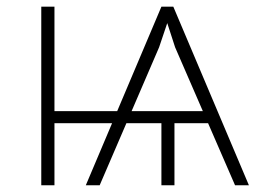

<svg xmlns="http://www.w3.org/2000/svg" viewBox="-20 -548 791 568"><path d="M345.2 -219.2V-183.6H117.2V-219.2ZM450.7 -408.2 274.9 0H233.9L457.5 -528.3H491.2ZM675.3 0 498 -408.2 459 -528.3H492.7L716.3 0ZM613.8 -219.2V-183.6H337.4V-219.2ZM496.1 -207V0H457.5V-207ZM141.1 -528.3V0H102.1V-528.3Z"/></svg>

Font: Roboto ExtraLight
Style: Regular
Weight: 250
Designer: Christian Robertson
Foundry: Google
Version: Version 3.009; 2024